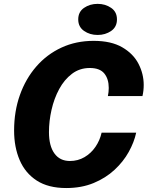

<svg xmlns="http://www.w3.org/2000/svg" viewBox="-20 -961 764 994"><path d="M685 -274Q674.5 -225 646.5 -174.5Q618.5 -124 573 -81.8Q527.5 -39.5 464.8 -13.5Q402 12.5 323 12.5Q230 12.5 170.2 -26.2Q110.5 -65 81.8 -132.2Q53 -199.5 53 -285Q53 -384.5 83 -469Q113 -553.5 167.8 -616.5Q222.5 -679.5 298 -714.5Q373.5 -749.5 464.5 -749.5Q555.5 -749.5 612.8 -716.2Q670 -683 697 -630.8Q724 -578.5 724 -521Q724 -491 717.5 -463.5H538.5Q540.5 -472 541.8 -484.2Q543 -496.5 543 -505.5Q543 -552.5 519.8 -580.8Q496.5 -609 445 -609Q392.5 -609 352.8 -579Q313 -549 286.5 -500Q260 -451 246.8 -392.5Q233.5 -334 233.5 -277Q233.5 -205.5 261.8 -166.5Q290 -127.5 342 -127.5Q383.5 -127.5 417.5 -147.5Q451.5 -167.5 474.2 -200.8Q497 -234 506 -274ZM485.5 -780Q445 -780 415 -801Q385 -822 385 -860.5Q385 -899.5 415 -920.2Q445 -941 485.5 -941Q525.5 -941 555.5 -920.2Q585.5 -899.5 585.5 -860.5Q585.5 -821.5 555.5 -800.8Q525.5 -780 485.5 -780Z"/></svg>

Font: Epilogue ExtraBold
Style: Italic
Weight: 800
Italic angle: -12°
Designer: Tyler Finck
Foundry: Etcetera Type Co
Version: Version 2.111; ttfautohint (v1.8.3)